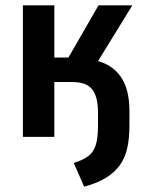

<svg xmlns="http://www.w3.org/2000/svg" viewBox="-20 -514 548 721"><path d="M296 187 257 98Q291 87 310.5 73Q330 59 339 32.5Q348 6 348 -41V-91Q348 -150 326.5 -178Q305 -206 251 -206H184V0H66V-494H184V-298H237L350 -494H477L325 -247L280 -293Q340 -293 381.5 -271.5Q423 -250 444.5 -207Q466 -164 466 -98V-43Q466 5 458 41.5Q450 78 430.5 105.5Q411 133 378 153.5Q345 174 296 187Z"/></svg>

Font: Nunito Sans 10pt Condensed
Style: Bold
Weight: 700
Width: 3
Designer: Vernon Adams
Foundry: Vernon Adams
Version: Version 3.101;gftools[0.9.27]